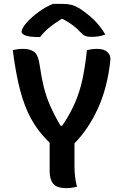

<svg xmlns="http://www.w3.org/2000/svg" viewBox="-20 -961 640 990"><path d="M377 2Q362 5 350 7Q338 9 322 9Q272 9 254 -14Q236 -37 236 -78V-226Q231 -230 225 -236Q175 -286 140.5 -348.5Q106 -411 83.5 -497Q61 -583 46 -702Q70 -709 99 -709Q137 -709 157.5 -692.5Q178 -676 185 -623Q193 -565 205 -515.5Q217 -466 238 -417.5Q259 -369 292 -313H301Q342 -374 366.5 -430.5Q391 -487 405 -551.5Q419 -616 428 -702Q453 -709 482 -709Q516 -709 534 -692.5Q552 -676 549 -650Q534 -509 485 -402Q436 -295 364 -222V-107Q364 -78 367 -51Q370 -24 377 2ZM253 -941H301Q328 -941 348.5 -936Q369 -931 397 -913Q433 -889 465 -858Q497 -827 523 -783Q507 -777 490.5 -774Q474 -771 451 -771Q429 -771 417 -777Q405 -783 394 -796Q377 -814 357 -829.5Q337 -845 304 -863H297Q255 -837 228.5 -814Q202 -791 187 -770H181Q132 -770 111.5 -778Q91 -786 91 -797Q91 -803 97 -815.5Q103 -828 117 -844Q143 -873 178.5 -899Q214 -925 253 -941Z"/></svg>

Font: Recursive Mn Csl St SmB
Style: Regular
Weight: 600
Monospace: yes
Version: Version 1.079;hotconv 1.0.112;makeotfexe 2.5.65598; ttfautoh